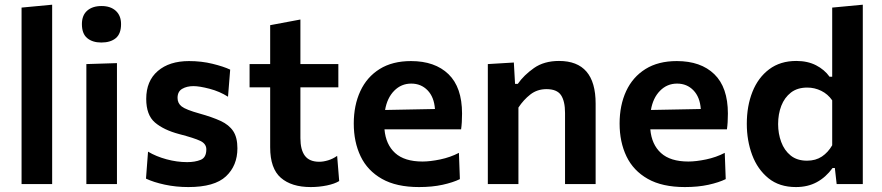

<svg xmlns="http://www.w3.org/2000/svg" viewBox="-20 -764 3662 797"><path d="M69.5 0V-732.5L196.5 -744.5V0Z M338.5 0V-498L465.5 -502V0ZM400.5 -587.5Q364 -587.5 342 -605.8Q320 -624 320 -664Q320 -700.5 342 -719.8Q364 -739 401.5 -739Q439 -739 460.8 -719Q482.5 -699 482.5 -664Q482.5 -624 460.8 -605.8Q439 -587.5 400.5 -587.5Z M762 12.5Q710.5 12.5 664 2.5Q617.5 -7.5 586 -22.5L594.5 -134.5Q628 -114.5 671.2 -102.8Q714.5 -91 757 -91Q789.5 -91 813 -100.5Q836.5 -110 836.5 -144Q836.5 -167 811.8 -179Q787 -191 723.5 -207.5Q659.5 -224.5 623.2 -255.5Q587 -286.5 587 -353.5Q587 -428 635 -469.2Q683 -510.5 764.5 -510.5Q816.5 -510.5 862.2 -499.2Q908 -488 935.5 -475L926.5 -362.5Q892 -384.5 850 -395.5Q808 -406.5 783 -406.5Q755.5 -406.5 736.2 -395.2Q717 -384 717 -357.5Q717 -335.5 734.2 -322Q751.5 -308.5 809 -292.5Q861 -278 895.8 -262Q930.5 -246 948 -219.8Q965.5 -193.5 965.5 -148.5Q965.5 -76.5 918 -32Q870.5 12.5 762 12.5Z M1270 12.5Q1190 12.5 1145.8 -26Q1101.5 -64.5 1101.5 -152.5V-401.5H1016V-498H1101.5V-659.5L1227 -683V-498H1384.5V-401.5H1227V-190.5Q1227 -142 1245.8 -117.2Q1264.5 -92.5 1305.5 -92.5Q1322 -92.5 1342 -98.5Q1362 -104.5 1379.5 -117L1388 -12.5Q1369.5 -1 1336.8 5.8Q1304 12.5 1270 12.5Z M1719.5 12.5Q1625.5 12.5 1565.5 -21.5Q1505.5 -55.5 1477 -115Q1448.5 -174.5 1448.5 -251Q1448.5 -327 1475.8 -385.8Q1503 -444.5 1556 -477.5Q1609 -510.5 1686 -510.5Q1785.5 -510.5 1841.8 -456Q1898 -401.5 1898 -292.5Q1898 -254.5 1894 -227H1576Q1581.5 -164 1620.2 -128.8Q1659 -93.5 1734 -93.5Q1765.5 -93.5 1807.5 -102.2Q1849.5 -111 1885 -129.5L1889 -20.5Q1860.5 -6.5 1817.2 3Q1774 12.5 1719.5 12.5ZM1687 -417Q1645.5 -417 1616.2 -387.2Q1587 -357.5 1578.5 -307.5L1785.5 -311.5Q1782 -361 1755 -389Q1728 -417 1687 -417Z M2005 0V-498L2113 -504.5L2118 -416H2129.5Q2154.5 -452 2196.5 -481.5Q2238.5 -511 2300.5 -511Q2452.5 -511 2452.5 -334V0H2325.5V-295Q2325.5 -344 2308.8 -369Q2292 -394 2248.5 -394Q2210 -394 2181.5 -371.8Q2153 -349.5 2132 -317.5V0Z M2823 12.5Q2729 12.5 2669 -21.5Q2609 -55.5 2580.5 -115Q2552 -174.5 2552 -251Q2552 -327 2579.2 -385.8Q2606.5 -444.5 2659.5 -477.5Q2712.5 -510.5 2789.5 -510.5Q2889 -510.5 2945.2 -456Q3001.5 -401.5 3001.5 -292.5Q3001.5 -254.5 2997.5 -227H2679.5Q2685 -164 2723.8 -128.8Q2762.5 -93.5 2837.5 -93.5Q2869 -93.5 2911 -102.2Q2953 -111 2988.5 -129.5L2992.5 -20.5Q2964 -6.5 2920.8 3Q2877.5 12.5 2823 12.5ZM2790.5 -417Q2749 -417 2719.8 -387.2Q2690.5 -357.5 2682 -307.5L2889 -311.5Q2885.5 -361 2858.5 -389Q2831.5 -417 2790.5 -417Z M3284 12.5Q3215 12.5 3169.8 -24.2Q3124.5 -61 3102.2 -120.8Q3080 -180.5 3080 -250Q3080 -324 3103.5 -383Q3127 -442 3173 -476.5Q3219 -511 3285.5 -511Q3332.5 -511 3367.5 -493Q3402.5 -475 3423.5 -445.5H3434.5V-732.5L3561.5 -744.5V0H3453L3445.5 -66.5H3436Q3408 -28 3370.5 -7.8Q3333 12.5 3284 12.5ZM3330 -97Q3366 -97 3391.8 -114.2Q3417.5 -131.5 3434.5 -161V-347.5Q3416.5 -373.5 3389 -387Q3361.5 -400.5 3331 -400.5Q3290 -400.5 3263.2 -379.8Q3236.5 -359 3223.2 -324.8Q3210 -290.5 3210 -249Q3210 -209.5 3222.8 -174.8Q3235.5 -140 3262 -118.5Q3288.5 -97 3330 -97Z"/></svg>

Font: Heraclito SemiBold
Style: Regular
Weight: 600
Designer: Kostas Bartsokas (font) & Cristiano Sobral (main changes)
Foundry: Kostas Bartsokas (font) & Cristiano Sobral (main changes)
Version: Version 1.00;July 8, 2020;FontCreator 13.0.0.2655 64-bit